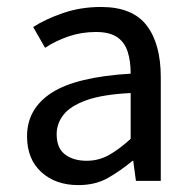

<svg xmlns="http://www.w3.org/2000/svg" viewBox="-20 -519 554 551"><path d="M204.6 12.2Q139.6 12.2 98.6 -25.1Q57.6 -62.5 57.6 -127.9Q57.6 -207 128.2 -252.7Q198.7 -298.3 355 -307.6Q355 -343.8 346.4 -370.6Q337.9 -397.5 316.2 -412.4Q294.4 -427.2 255.4 -427.2Q213.4 -427.2 176 -414.3Q138.7 -401.4 109.4 -381.8L75.2 -441.4Q109.9 -463.9 160.6 -481.4Q211.4 -499 270 -499Q360.4 -499 400.9 -446Q441.4 -393.1 441.4 -297.4V0H370.1L362.3 -57.6H360.4Q325.7 -28.8 289.8 -8.3Q253.9 12.2 204.6 12.2ZM228.5 -57.6Q263.2 -57.6 292.5 -74Q321.8 -90.3 355 -120.6V-252Q273.9 -248 227.5 -231.2Q181.2 -214.4 161.9 -189.2Q142.6 -164.1 142.6 -133.8Q142.6 -93.8 166.7 -75.7Q190.9 -57.6 228.5 -57.6Z"/></svg>

Font: Varta Medium
Style: Regular
Weight: 500
Designer: Joana Correia, Viktoriya Grabowska, Eben Sorkin
Foundry: Sorkin Type Co.
Version: Version 1.004